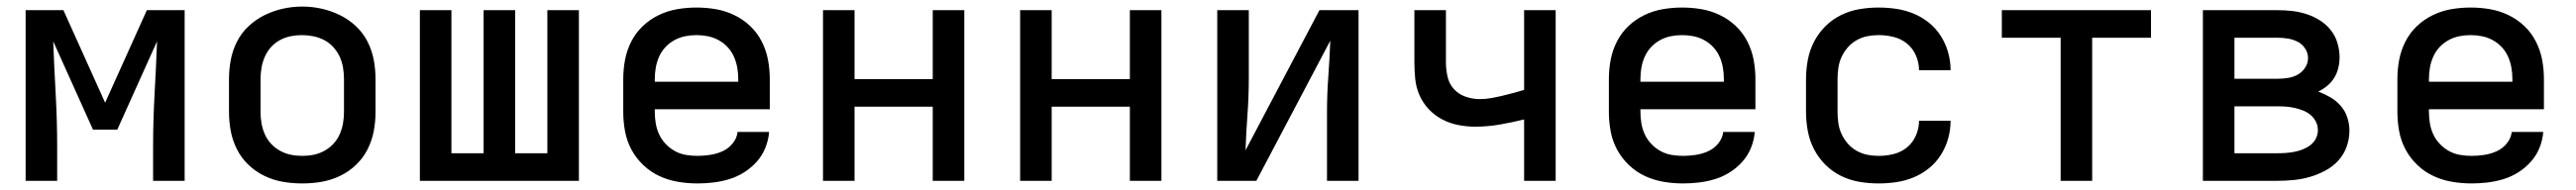

<svg xmlns="http://www.w3.org/2000/svg" viewBox="-20 -551 7840 579"><path d="M58 0V-520H173L300 -238L427 -520H542V0H446V-104Q446 -184 450.5 -264.5Q455 -345 458 -425L337 -156H263L142 -425Q145 -345 149.5 -264.5Q154 -184 154 -104V0Z M900 8Q870 8 841 3Q812 -2 785 -15Q758 -28 736.5 -48.5Q715 -69 701.5 -95.5Q688 -122 682.5 -151Q677 -180 677 -210V-310Q677 -340 682.5 -369Q688 -398 701.5 -424.5Q715 -451 737 -471.5Q759 -492 785.5 -505Q812 -518 841 -524.5Q870 -531 900 -531Q930 -531 959 -524.5Q988 -518 1014.5 -505Q1041 -492 1063 -471.5Q1085 -451 1098.5 -424.5Q1112 -398 1117.5 -369Q1123 -340 1123 -310V-210Q1123 -180 1117.5 -151Q1112 -122 1098.5 -95.5Q1085 -69 1063.5 -48.5Q1042 -28 1015 -15Q988 -2 959 3Q930 8 900 8ZM900 -76Q918 -76 935 -79.5Q952 -83 967.5 -91.5Q983 -100 995 -113Q1007 -126 1014 -142Q1021 -158 1024 -175Q1027 -192 1027 -210V-310Q1027 -328 1024 -345.5Q1021 -363 1013.5 -379Q1006 -395 994 -408Q982 -421 966.5 -429Q951 -437 933.5 -440.5Q916 -444 898 -444Q881 -444 864 -440.5Q847 -437 831.5 -428.5Q816 -420 804.5 -407Q793 -394 786 -378Q779 -362 776 -344.5Q773 -327 773 -310V-210Q773 -192 776 -175Q779 -158 786 -142Q793 -126 805 -113Q817 -100 832.5 -91.5Q848 -83 865 -79.5Q882 -76 900 -76Z M1258 0V-520H1354V-84H1452V-520H1548V-84H1646V-520H1742V0Z M2103 8Q2073 8 2043.5 3Q2014 -2 1987 -14.5Q1960 -27 1938 -48Q1916 -69 1902 -95Q1888 -121 1882.5 -150.5Q1877 -180 1877 -210V-310Q1877 -340 1882.5 -369Q1888 -398 1901.5 -424.5Q1915 -451 1936.5 -471.5Q1958 -492 1985 -505Q2012 -518 2041 -523Q2070 -528 2100 -528Q2130 -528 2159 -523Q2188 -518 2215 -505Q2242 -492 2263.5 -471.5Q2285 -451 2298.5 -424.5Q2312 -398 2317.5 -369Q2323 -340 2323 -310V-218H1973V-210Q1973 -192 1976 -174.5Q1979 -157 1986.5 -141Q1994 -125 2006.5 -112Q2019 -99 2034.5 -90.5Q2050 -82 2067.5 -79Q2085 -76 2103 -76Q2122 -76 2141.5 -79Q2161 -82 2179 -90Q2197 -98 2210 -114Q2223 -130 2225 -149H2321Q2319 -124 2309.5 -100.5Q2300 -77 2283.5 -58.5Q2267 -40 2246 -26.5Q2225 -13 2201 -5.5Q2177 2 2152 5Q2127 8 2103 8ZM2227 -302V-310Q2227 -328 2224 -345Q2221 -362 2214 -378Q2207 -394 2195 -407Q2183 -420 2167.5 -428.5Q2152 -437 2135 -440.5Q2118 -444 2100 -444Q2082 -444 2065 -440.5Q2048 -437 2032.5 -428.5Q2017 -420 2005 -407Q1993 -394 1986 -378Q1979 -362 1976 -345Q1973 -328 1973 -310V-302Z M2485 0V-520H2581V-310H2819V-520H2915V0H2819V-226H2581V0Z M3085 0V-520H3181V-310H3419V-520H3515V0H3419V-226H3181V0Z M3685 0V-520H3781V-312Q3781 -257 3777 -202.5Q3773 -148 3771 -93L3996 -520H4115V0H4019V-208Q4019 -263 4023 -317.5Q4027 -372 4029 -427L3804 0Z M4619 0V-187Q4582 -178 4545 -171.5Q4508 -165 4470 -165Q4444 -165 4418.5 -170Q4393 -175 4370 -187Q4347 -199 4329 -218Q4311 -237 4300.5 -261Q4290 -285 4287.5 -311Q4285 -337 4285 -362V-520H4381V-362Q4381 -341 4385.5 -319Q4390 -297 4404.5 -280.5Q4419 -264 4440.5 -256.5Q4462 -249 4484 -249Q4501 -249 4518 -252Q4535 -255 4552 -259Q4569 -263 4585.5 -267.5Q4602 -272 4619 -277V-520H4715V0Z M5103 8Q5073 8 5043.5 3Q5014 -2 4987 -14.5Q4960 -27 4938 -48Q4916 -69 4902 -95Q4888 -121 4882.5 -150.5Q4877 -180 4877 -210V-310Q4877 -340 4882.5 -369Q4888 -398 4901.5 -424.5Q4915 -451 4936.5 -471.5Q4958 -492 4985 -505Q5012 -518 5041 -523Q5070 -528 5100 -528Q5130 -528 5159 -523Q5188 -518 5215 -505Q5242 -492 5263.5 -471.5Q5285 -451 5298.5 -424.5Q5312 -398 5317.5 -369Q5323 -340 5323 -310V-218H4973V-210Q4973 -192 4976 -174.5Q4979 -157 4986.5 -141Q4994 -125 5006.5 -112Q5019 -99 5034.5 -90.5Q5050 -82 5067.5 -79Q5085 -76 5103 -76Q5122 -76 5141.5 -79Q5161 -82 5179 -90Q5197 -98 5210 -114Q5223 -130 5225 -149H5321Q5319 -124 5309.5 -100.5Q5300 -77 5283.5 -58.5Q5267 -40 5246 -26.5Q5225 -13 5201 -5.5Q5177 2 5152 5Q5127 8 5103 8ZM5227 -302V-310Q5227 -328 5224 -345Q5221 -362 5214 -378Q5207 -394 5195 -407Q5183 -420 5167.5 -428.5Q5152 -437 5135 -440.5Q5118 -444 5100 -444Q5082 -444 5065 -440.5Q5048 -437 5032.5 -428.5Q5017 -420 5005 -407Q4993 -394 4986 -378Q4979 -362 4976 -345Q4973 -328 4973 -310V-302Z M5698 8Q5668 8 5639 3Q5610 -2 5583.5 -15Q5557 -28 5536 -49Q5515 -70 5501.5 -96Q5488 -122 5482.5 -151.5Q5477 -181 5477 -210V-310Q5477 -339 5482.5 -368.5Q5488 -398 5501.5 -424Q5515 -450 5536 -471Q5557 -492 5583.5 -505Q5610 -518 5639 -523Q5668 -528 5698 -528Q5725 -528 5752 -524Q5779 -520 5804.5 -509.5Q5830 -499 5851.5 -481.5Q5873 -464 5887.5 -441Q5902 -418 5909.5 -391.5Q5917 -365 5917 -338Q5917 -337 5917 -337Q5917 -337 5917 -337H5821Q5821 -337 5821 -337Q5821 -337 5821 -337Q5821 -360 5811.5 -382Q5802 -404 5784 -418.5Q5766 -433 5743.5 -438.5Q5721 -444 5698 -444Q5680 -444 5663 -440.5Q5646 -437 5631 -428.5Q5616 -420 5604.5 -407Q5593 -394 5585.5 -378Q5578 -362 5575.5 -344.5Q5573 -327 5573 -310V-210Q5573 -193 5575.5 -175.5Q5578 -158 5585.5 -142Q5593 -126 5604.5 -113Q5616 -100 5631 -91.5Q5646 -83 5663 -79.5Q5680 -76 5698 -76Q5721 -76 5743.5 -81.5Q5766 -87 5784 -101.5Q5802 -116 5811.5 -138Q5821 -160 5821 -183Q5821 -183 5821 -183Q5821 -183 5821 -183H5917Q5917 -183 5917 -183Q5917 -183 5917 -182Q5917 -155 5909.5 -128.5Q5902 -102 5887.5 -79Q5873 -56 5851.5 -38.5Q5830 -21 5804.5 -10.5Q5779 0 5752 4Q5725 8 5698 8Z M6252 0V-436H6073V-520H6527V-436H6348V0Z M6685 0V-520H6912Q6935 -520 6957 -517.5Q6979 -515 7000.5 -508Q7022 -501 7041 -489Q7060 -477 7074 -459.5Q7088 -442 7094.5 -420Q7101 -398 7101 -376Q7101 -360 7097 -343.5Q7093 -327 7084.5 -313.5Q7076 -300 7063.5 -289.5Q7051 -279 7036 -272Q7055 -265 7073 -254.5Q7091 -244 7104.5 -228.5Q7118 -213 7124.5 -193Q7131 -173 7131 -153Q7131 -128 7122.5 -104Q7114 -80 7097 -61.5Q7080 -43 7057.5 -31Q7035 -19 7011 -12Q6987 -5 6962 -2.5Q6937 0 6912 0ZM6781 -311H6912Q6928 -311 6944 -313.5Q6960 -316 6973.5 -323.5Q6987 -331 6996 -344.5Q7005 -358 7005 -374Q7005 -390 6996 -403.5Q6987 -417 6973 -424Q6959 -431 6943.5 -433.5Q6928 -436 6912 -436H6781ZM6912 -84Q6925 -84 6938.5 -85Q6952 -86 6964.5 -88.5Q6977 -91 6989.5 -96Q7002 -101 7012.5 -109Q7023 -117 7029 -129Q7035 -141 7035 -155Q7035 -168 7029 -180Q7023 -192 7013 -200.5Q7003 -209 6990.5 -214Q6978 -219 6965 -222Q6952 -225 6938.5 -226Q6925 -227 6912 -227H6781V-84Z M7503 8Q7473 8 7443.5 3Q7414 -2 7387 -14.5Q7360 -27 7338 -48Q7316 -69 7302 -95Q7288 -121 7282.5 -150.5Q7277 -180 7277 -210V-310Q7277 -340 7282.5 -369Q7288 -398 7301.5 -424.5Q7315 -451 7336.5 -471.5Q7358 -492 7385 -505Q7412 -518 7441 -523Q7470 -528 7500 -528Q7530 -528 7559 -523Q7588 -518 7615 -505Q7642 -492 7663.5 -471.5Q7685 -451 7698.5 -424.5Q7712 -398 7717.5 -369Q7723 -340 7723 -310V-218H7373V-210Q7373 -192 7376 -174.5Q7379 -157 7386.5 -141Q7394 -125 7406.5 -112Q7419 -99 7434.5 -90.5Q7450 -82 7467.5 -79Q7485 -76 7503 -76Q7522 -76 7541.5 -79Q7561 -82 7579 -90Q7597 -98 7610 -114Q7623 -130 7625 -149H7721Q7719 -124 7709.5 -100.5Q7700 -77 7683.5 -58.5Q7667 -40 7646 -26.5Q7625 -13 7601 -5.5Q7577 2 7552 5Q7527 8 7503 8ZM7627 -302V-310Q7627 -328 7624 -345Q7621 -362 7614 -378Q7607 -394 7595 -407Q7583 -420 7567.5 -428.5Q7552 -437 7535 -440.5Q7518 -444 7500 -444Q7482 -444 7465 -440.5Q7448 -437 7432.5 -428.5Q7417 -420 7405 -407Q7393 -394 7386 -378Q7379 -362 7376 -345Q7373 -328 7373 -310V-302Z"/></svg>

Font: Zed Mono Medium Extended
Style: Regular
Weight: 500
Width: 7
Monospace: yes
Designer: Belleve Invis
Foundry: Belleve Invis
Version: Version 1.0.0; ttfautohint (v1.8.4)